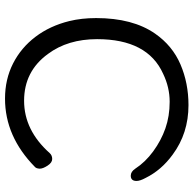

<svg xmlns="http://www.w3.org/2000/svg" viewBox="-23 -730 771 765"><g transform="rotate(-90 362.5 -347.5)"><path d="M36 -153Q24 -175 24 -189Q24 -212 45 -212Q61 -212 73 -194Q99 -154 142 -122.5Q185 -91 233.5 -74Q282 -57 339.5 -57Q397 -57 451 -83Q589 -145 589 -346Q589 -463 530 -542Q461 -637 343.5 -637Q226 -637 135 -535Q126 -525 111.5 -525Q97 -525 85 -543.5Q73 -562 73 -574Q73 -575 73 -576Q74 -589 80 -594Q201 -713 352 -713Q429 -713 492 -681Q555 -649 598.5 -591.5Q642 -534 661 -457Q673 -408 673 -350Q673 -204 611 -115Q563 -46 488.5 -14Q414 18 326 18Q214 18 129 -45Q67 -90 36 -153Z"/></g></svg>

Font: Moon Stars Kai
Style: Bold
Weight: 700
Designer: GuiWonder
Version: Version 1.101